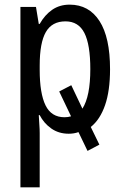

<svg xmlns="http://www.w3.org/2000/svg" viewBox="-20 -567 537 827"><path d="M276 9Q233 9 201 -13.5Q169 -36 151 -71H147Q148 -49 149.5 -29.5Q151 -10 151 6V240H68V-537H135L147 -464H151Q173 -503 205 -525Q237 -547 280 -547Q363 -547 408.5 -476.5Q454 -406 454 -269Q454 -176 432.5 -114Q411 -52 371 -20L408 56L357 83L318 2Q299 9 276 9ZM262 -475Q204 -475 177.5 -429Q151 -383 151 -285V-266Q151 -165 176 -113.5Q201 -62 258 -62Q273 -62 286 -66L235 -173L287 -200L335 -99Q369 -152 369 -269Q369 -375 343.5 -425Q318 -475 262 -475Z"/></svg>

Font: Avrile Sans Condensed
Style: Regular
Weight: 400
Width: 3
Designer: Monotype Design Team
Foundry: Monotype Imaging Inc.
Version: Version 2.001;September 10, 2019;FontCreator 11.5.0.2425 64-